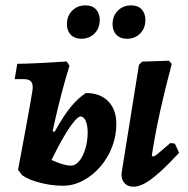

<svg xmlns="http://www.w3.org/2000/svg" viewBox="-20 -694 709 726"><path d="M217.5 8.3Q174.8 8.3 130.5 -3.3Q86.1 -14.8 63.3 -31.9L167.3 -201.3L186.5 -195.5Q220.7 -257.1 248.5 -290.7Q276.4 -324.4 305 -342.3Q358.6 -342.3 389.2 -311.1Q419.9 -279.9 419.9 -224.8Q419.9 -179.5 403.5 -137.6Q387.2 -95.7 358.7 -63Q330.2 -30.3 293.9 -11Q257.6 8.3 217.5 8.3ZM63.3 -31.9 48.2 -52.1Q56 -93.5 64.9 -140.7Q73.7 -187.9 81.7 -231.9Q89.7 -275.9 95.6 -309.1Q101.4 -342.3 103.2 -354.7Q105.5 -376 97.6 -385.5Q89.7 -394.9 68.6 -394.9H35.5L45.3 -452.8Q72.5 -452.8 123.2 -455.2Q174 -457.6 232.1 -461.5L242.8 -445.4Q230.2 -405.6 216.3 -353.8Q202.5 -302 190.7 -250.9Q178.9 -199.9 171.8 -160.7ZM158.7 -54.9 148.2 -102.9Q164.4 -93.2 183.5 -85.1Q202.5 -77 219.8 -72.3Q237.1 -67.6 247.7 -67.6Q265.4 -67.6 279.8 -85.3Q294.2 -103 302.8 -131.8Q311.5 -160.7 311.5 -193.5Q311.5 -220.7 304 -237.2Q296.4 -253.6 284.8 -253.6Q276.6 -253.6 262.7 -237.7Q248.8 -221.7 231.6 -194.3Q214.5 -166.8 195.8 -130.7Q177 -94.7 158.7 -54.9ZM641.2 -150.9 657.3 -116.1Q614 -69.6 582.2 -41.4Q550.5 -13.2 527.2 -0.6Q503.9 12 484.2 12Q461.5 12 449.1 -3.7Q436.7 -19.3 440.2 -42.4L505.4 -448.8L517.3 -461L618.8 -464.5L629.4 -452Q603.9 -357 585.4 -272.9Q567 -188.9 553.9 -105.9L557.4 -102.3Q564 -102.3 575.1 -111.3Q586.2 -120.3 624.2 -153.2ZM460.1 -547.4Q435 -547.4 420.3 -562.4Q405.6 -577.4 405.6 -602.3Q405.6 -633.5 425.5 -653.6Q445.3 -673.7 476.2 -673.7Q501.4 -673.7 515.6 -658.7Q529.7 -643.7 529.7 -618.3Q529.7 -587.5 510.1 -567.4Q490.5 -547.4 460.1 -547.4ZM287.1 -547.4Q262.4 -547.4 247.7 -562.4Q233 -577.4 233 -602.3Q233 -633.5 252.9 -653.6Q272.7 -673.7 303.6 -673.7Q328.8 -673.7 343 -658.7Q357.1 -643.7 357.1 -618.3Q357.1 -587.5 337.5 -567.4Q317.9 -547.4 287.1 -547.4Z"/></svg>

Font: Alegreya
Style: Italic
Weight: 400
Italic angle: -7°
Designer: Juan Pablo del Peral
Foundry: Huerta Tipografica
Version: Version 2.009